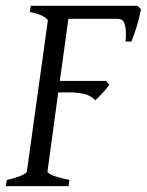

<svg xmlns="http://www.w3.org/2000/svg" viewBox="-20 -635 501 655"><path d="M460.9 -603Q458.5 -590.3 454.8 -575.2Q451.2 -560.1 446.5 -544.9Q441.9 -529.8 437 -516.1Q432.1 -502.4 428.2 -493.2H408.2Q410.2 -515.6 409.2 -530.5Q408.2 -545.4 404.8 -554.4Q401.4 -563.5 395.5 -567.1Q389.6 -570.8 380.9 -570.8H213.4L184.1 -358.9H341.8L353 -345.2Q347.7 -338.4 341.6 -331.1Q335.4 -323.7 329.1 -316.7Q322.8 -309.6 316.4 -303.5Q310.1 -297.4 305.2 -293Q288.6 -309.6 266.8 -314.7Q245.1 -319.8 212.9 -319.8H178.7L142.1 -50.8Q141.1 -44.9 157.7 -37.6Q174.3 -30.3 216.8 -21L213.9 0H0L2.9 -21Q33.7 -27.8 52.2 -35.9Q70.8 -43.9 71.8 -50.8L143.1 -564Q144 -569.8 128.9 -578.6Q113.8 -587.4 82 -594.2L85 -615.2H449.2Z"/></svg>

Font: GentiumAlt
Style: Italic
Weight: 400
Italic angle: -7°
Designer: J. Victor Gaultney
Version: Version 1.02; 2005; OFL release